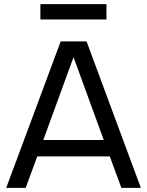

<svg xmlns="http://www.w3.org/2000/svg" viewBox="-20 -907 710 927"><path d="M10 0 273 -707H398L660 0H566L510 -152H160L104 0ZM189 -231H481L335 -631ZM175 -813V-887H494V-813Z"/></svg>

Font: Onest
Style: Regular
Weight: 400
Designer: Dmitri Voloshin, Andrey Kudryavtsev
Foundry: Dmitri Voloshin, Andrey Kudryavtsev
Version: Version 1.000;gftools[0.9.33]